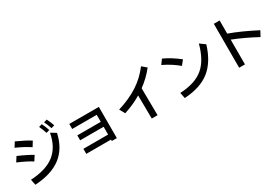

<svg xmlns="http://www.w3.org/2000/svg" viewBox="84 -2043 4833 3331"><g transform="rotate(-30 2500.0 -378.0)"><path d="M74.2 -446.3 134.8 -541Q210.9 -508.8 295.4 -466.8Q379.9 -424.8 417 -400.4L355.5 -303.7Q257.8 -368.2 74.2 -446.3ZM146.5 -58.6Q457 -74.2 625 -206.5Q793 -338.9 839.8 -600.6L944.3 -537.1Q882.8 -255.9 691.9 -109.9Q501 36.1 168.9 54.7ZM176.8 -681.6 236.3 -775.4Q420.9 -691.4 513.7 -630.9L453.1 -533.2Q335.9 -611.3 176.8 -681.6ZM726.6 -781.2 790 -799.8Q821.3 -740.2 852.5 -647.5L787.1 -627.9Q753.9 -727.5 726.6 -781.2ZM840.8 -807.6 904.3 -826.2Q939.5 -759.8 967.8 -674.8L902.3 -655.3Q870.1 -752.9 840.8 -807.6Z M1202.1 32.2V-68.4H1697.3V-224.6H1227.5V-323.2H1697.3V-463.9H1206.1V-564.5H1797.9V60.5H1697.3V32.2Z M2080.1 -347.7Q2320.3 -421.9 2489.3 -532.2Q2658.2 -642.6 2784.2 -808.6L2873 -733.4Q2758.8 -586.9 2602.5 -472.7L2608.4 69.3H2492.2L2487.3 -395.5Q2324.2 -297.9 2138.7 -240.2Z M3099.6 -652.3 3165 -743.2Q3322.3 -670.9 3474.6 -549.8L3402.3 -459Q3271.5 -570.3 3099.6 -652.3ZM3142.6 -67.4Q3443.4 -81.1 3607.9 -216.8Q3772.5 -352.5 3850.6 -649.4L3956.1 -573.2Q3862.3 -266.6 3674.8 -118.7Q3487.3 29.3 3166 47.9Z M4246.1 64.5V-815.4H4362.3V-551.8Q4592.8 -469.7 4889.6 -315.4L4833 -210.9Q4583 -345.7 4362.3 -431.6V64.5Z"/></g></svg>

Font: GenEi M Gothic v2 Medium
Style: Regular
Weight: 500
Version: Version 2.0